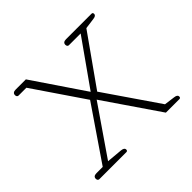

<svg xmlns="http://www.w3.org/2000/svg" viewBox="-125 -625 763 763"><g transform="rotate(-45 256.0 -243.5)"><path d="M23 -11Q23 -25 41 -25H76L229 -249L84 -462H40Q36 -462 33.5 -465Q31 -468 31 -473Q31 -487 49 -487H106L253 -270L254 -271L389 -462H323Q319 -462 316.5 -465Q314 -468 314 -473Q314 -487 332 -487H475Q482 -487 482 -479Q482 -469 465 -467L420 -461L272 -252L427 -26L472 -20Q489 -18 489 -8Q489 0 482 0H406L248 -231L107 -26L174 -20Q191 -18 191 -8Q191 0 184 0H32Q28 0 25.5 -3Q23 -6 23 -11Z"/></g></svg>

Font: Maitree ExtraLight
Style: Regular
Weight: 250
Designer: CadsonDemak Team
Foundry: CadsonDemak
Version: Version 1.002